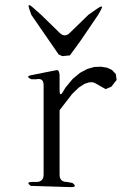

<svg xmlns="http://www.w3.org/2000/svg" viewBox="-20 -768 540 763"><path d="M356.4 -438.5 345.7 -441.4 333 -440.4 315.4 -434.6 293 -419.9 266.6 -394.5 216.8 -330.1V-74.2Q216.8 -44.9 246.1 -44.9L267.6 -41Q290 -24.4 261.7 -24.4L102.5 -29.3Q80.1 -44.9 108.4 -44.9H124Q153.3 -44.9 153.3 -74.2V-429.7Q153.3 -459 125 -453.1H104.5Q78.1 -464.8 106.4 -469.7L160.2 -480.5L205.1 -489.3Q214.8 -491.2 216.8 -470.7V-409.2Q216.8 -379.9 231.4 -405.3L240.2 -419.9L268.6 -454.1L297.9 -478.5L327.1 -494.1L355.5 -502L381.8 -502.9L405.3 -499L424.8 -490.2L440.4 -473.6L443.4 -450.2L421.9 -422.9L399.4 -414.1ZM257.8 -547.9 227.5 -544.9 212.9 -551.8 104.5 -709 96.7 -731.4Q86.9 -758.8 108.4 -740.2L143.6 -709L216.8 -637.7Q237.3 -617.2 257.8 -637.7L331.1 -709L370.1 -736.3Q394.5 -752 379.9 -726.6L370.1 -709L301.8 -608.4Z"/></svg>

Font: B2 Hana
Style: Regular
Weight: 500
Version: 2020-08-05; (max)